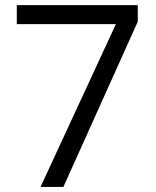

<svg xmlns="http://www.w3.org/2000/svg" viewBox="-20 -734 612 754"><path d="M139.2 0 435.1 -639.2H45.9V-713.9H521V-648.9L229 0Z"/></svg>

Font: f01947593
Style: Regular
Weight: 400
Foundry: Ascender Corporation
Version: Version 1.10